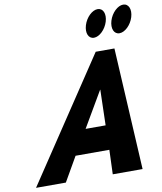

<svg xmlns="http://www.w3.org/2000/svg" viewBox="-112 -1192 1080 1281"><g transform="rotate(-10 427.5 -551.5)"><path d="M638 -1103C600.8 -1103 558.4 -1062 542.8 -1011C527.2 -960 544.5 -919 581.7 -919C618.9 -919 661.3 -960 676.9 -1011C692.5 -1062 675.1 -1103 638 -1103ZM810.7 -1103C773.6 -1103 731.1 -1062 715.5 -1011C700 -960 717.3 -919 754.5 -919C791.7 -919 834.1 -960 849.7 -1011C865.3 -1062 847.9 -1103 810.7 -1103ZM703.1 -825H576.3L26.6 0H228.6L323.5 -165H552.4L546.4 0H748.4ZM556.2 -330H420.6L561 -570H562.5Z"/></g></svg>

Font: Hussar
Style: BdSuprConOblThree
Weight: 700
Foundry: Cannot Into Space Fonts
Version: Version 2.00